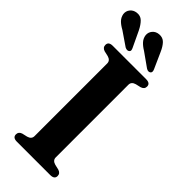

<svg xmlns="http://www.w3.org/2000/svg" viewBox="-291 -951 991 991"><g transform="rotate(45 204.5 -456.0)"><path d="M282 -85Q282 -63 307.5 -56L335.5 -49.5Q357 -43 357 -23.5Q357 0 326 0H83Q52.5 0 52.5 -23.5Q52.5 -43 73.5 -49.5L102 -56Q127 -63 127 -85V-615Q127 -637 102 -644L73.5 -650.5Q52.5 -657 52.5 -676.5Q52.5 -700 83 -700H326Q357 -700 357 -676.5Q357 -657 335.5 -650.5L307.5 -644Q282 -637 282 -615ZM280.5 -851 319 -765Q326.5 -748 318 -741Q307 -732 291 -742L215.5 -795.5Q193 -809 179.8 -824Q166.5 -839 164 -859.5Q162.5 -879 175.2 -894.2Q188 -909.5 210.5 -911.5Q236 -913.5 252 -896.8Q268 -880 280.5 -851ZM122 -851 162.5 -765.5Q166 -758.5 167 -752.2Q168 -746 163 -741.5Q153 -732.5 136 -741L60 -793Q36 -806 22.5 -820.2Q9 -834.5 5.5 -854.5Q3 -874.5 15.2 -890Q27.5 -905.5 49 -908.5Q74.5 -912 91.2 -895.8Q108 -879.5 122 -851Z"/></g></svg>

Font: Fraunces 9pt SemiBold
Style: Regular
Weight: 600
Version: Version 1.000;[b76b70a41]